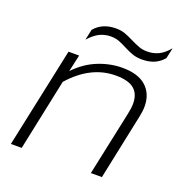

<svg xmlns="http://www.w3.org/2000/svg" viewBox="-120 -760 822 866"><g transform="rotate(20 291.0 -327.5)"><path d="M191 -608Q228 -652 293 -652Q316 -652 334 -646Q352 -640 378 -627Q402 -615 420 -608.5Q438 -602 459 -602Q488 -602 513 -613.5Q538 -625 563 -655L552 -604Q516 -560 450 -560Q425 -560 405.5 -566.5Q386 -573 361 -586Q338 -598 321.5 -604Q305 -610 284 -610Q256 -610 231.5 -598.5Q207 -587 180 -557ZM127 -480H178L160 -399Q208 -449 265.5 -472Q323 -495 381 -495Q457 -495 495.5 -460Q534 -425 534 -365Q534 -342 528 -315L462 0H409L475 -311Q481 -338 481 -359Q481 -405 453.5 -428.5Q426 -452 365 -452Q245 -452 149 -343L77 0H25Z"/></g></svg>

Font: Prompt ExtraLight
Style: Italic
Weight: 275
Italic angle: -12°
Designer: Katatrad Team
Foundry: CadsonDemak
Version: Version 1.000